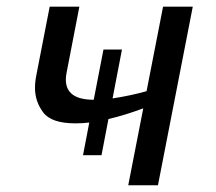

<svg xmlns="http://www.w3.org/2000/svg" viewBox="-20 -548 640 568"><path d="M214.8 -528.3 176.8 -332Q174.8 -321.8 174.8 -312.5Q174.8 -252.9 257.3 -252.9L286.1 -401.4H340.8L313 -256.8Q369.1 -265.6 413.6 -278.3L462.4 -528.3H550.3L447.3 0H359.4L403.8 -227.5Q352.1 -208 300.8 -195.8L280.3 -88.9H225.6L244.1 -185.5Q226.1 -183.1 203.1 -183.1Q131.8 -183.1 107.7 -215.6Q83.5 -248 83.5 -288.1Q83.5 -306.2 87.9 -327.6L127 -528.3Z"/></svg>

Font: Cousine
Style: Italic
Weight: 400
Italic angle: -12°
Monospace: yes
Designer: Steve Matteson
Foundry: Monotype Imaging Inc.
Version: Version 1.21